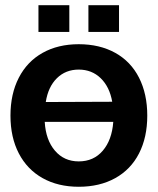

<svg xmlns="http://www.w3.org/2000/svg" viewBox="-20 -701 603 734"><path d="M543 -259Q543 -176 511.5 -114.5Q480 -53 420.5 -20Q361 13 281 13Q202 13 143 -20Q84 -53 52 -114.5Q20 -176 20 -259Q20 -342 52 -404Q84 -466 143 -499Q202 -532 281 -532Q361 -532 420.5 -499Q480 -466 511.5 -404Q543 -342 543 -259ZM281 -84Q338 -84 373 -125Q408 -166 413 -235H151Q155 -166 190 -125Q225 -84 281 -84ZM409 -312Q399 -369 365 -402Q331 -435 281 -435Q231 -435 197.5 -402Q164 -369 155 -311ZM245 -681V-579H127V-681ZM318 -681H435V-579H318Z"/></svg>

Font: Non Bureau Medium
Style: Regular
Weight: 500
Designer: Jona Saucedo
Foundry: Non Foundry
Version: Version 1.000; ttfautohint (v1.8.4)